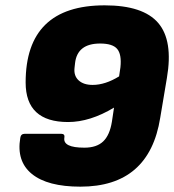

<svg xmlns="http://www.w3.org/2000/svg" viewBox="-20 -687 652 719"><path d="M281 12Q158 12 99.5 -35.5Q41 -83 56 -171Q58 -186 73 -186H209Q224 -186 221 -171Q215 -134 296 -134Q342 -134 366.5 -157.5Q391 -181 399 -231L407 -284Q317 -230 235 -230Q76 -230 76 -378Q76 -667 372 -667Q516 -667 572.5 -601Q629 -535 605 -395L580 -246Q539 12 281 12ZM327 -369Q374 -369 426 -401L431 -435Q436 -483 419 -503.5Q402 -524 355 -524Q269 -524 261 -450L259 -432Q256 -403 274.5 -386Q293 -369 327 -369Z"/></svg>

Font: Sofia Sans ExtraBlack
Style: Italic
Weight: 1000
Italic angle: -9°
Designer: Botio Nikoltchev, Ani Petrova
Foundry: lettersoup
Version: Version 4.100; ttfautohint (v1.8.4.7-5d5b)